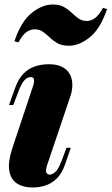

<svg xmlns="http://www.w3.org/2000/svg" viewBox="-20 -818 495 852"><path d="M126 -434Q140 -476 117 -476Q102 -476 89 -462.5Q76 -449 62 -413L39 -352H20L48 -430Q62 -468 83.5 -490.5Q105 -513 134 -523Q163 -533 197 -533Q235 -533 258 -520Q281 -507 291 -486.5Q301 -466 301 -441.5Q301 -417 293 -393L189 -85Q181 -60 186 -51.5Q191 -43 201 -43Q210 -43 224 -53.5Q238 -64 254 -106L275 -162H294L269 -89Q254 -47 231 -25Q208 -3 180.5 5.5Q153 14 126 14Q82 14 54.5 -4.5Q27 -23 21 -61.5Q15 -100 34 -158ZM214 -798Q244 -798 263.5 -787Q283 -776 298 -761.5Q313 -747 328.5 -736Q344 -725 365 -725Q385 -725 402.5 -738.5Q420 -752 437 -783L455 -778Q426 -691 379 -653Q332 -615 285 -615Q255 -615 235.5 -626Q216 -637 201 -651.5Q186 -666 170.5 -677Q155 -688 134 -688Q114 -688 96.5 -675Q79 -662 62 -630L44 -635Q73 -722 120 -760Q167 -798 214 -798Z"/></svg>

Font: Playfair Display Black
Style: Italic
Weight: 900
Italic angle: -14°
Designer: Claus Eggers Sørensen
Foundry: Claus Eggers Sørensen
Version: Version 1.203